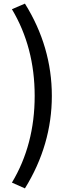

<svg xmlns="http://www.w3.org/2000/svg" viewBox="-20 -844 395 1063"><path d="M46 167Q172 -43 172 -313Q172 -582 46 -793L118 -824Q267 -585 267 -313Q267 -42 118 199Z"/></svg>

Font: `nÑOSM
Style: Regular
Weight: 500
Designer: Ryoko NISHIZUKA ¬âXZm¬º[P (kana & ideographs); Paul D. Hunt (Latin, Greek & Cyrillic); Wenlong ZHANG _ e¬á¬ü¬ô (bopomof
Foundry: Adobe Systems Incorporated
Version: Version 1.00 June 24, 2014, initial release